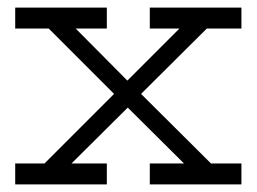

<svg xmlns="http://www.w3.org/2000/svg" viewBox="-20 -485 675 505"><path d="M374 0H615V-55H535L351 -238L524 -410H615V-465H374V-410H452L315 -273L179 -410H261V-465H20V-410H108L280 -238L97 -55H20V0H261V-55H168L316 -202L464 -55H374Z"/></svg>

Font: Stint Ultra Expanded
Style: Regular
Weight: 400
Width: 7
Designer: Astigmatic (AOETI)
Foundry: Astigmatic (AOETI)
Version: Version 1.000